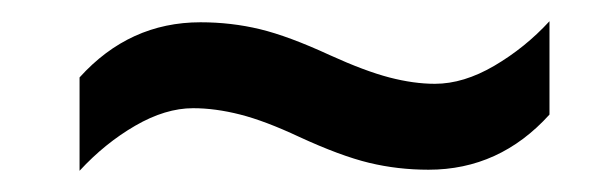

<svg xmlns="http://www.w3.org/2000/svg" viewBox="-20 -443 565 181"><path d="M262 -314Q230 -329 206.5 -335Q183 -341 162 -341Q136 -341 107.5 -324.5Q79 -308 55 -282V-370Q102 -422 169 -422Q198 -422 225 -415.5Q252 -409 291 -391Q324 -376 347 -370Q370 -364 390 -364Q417 -364 446 -381Q475 -398 498 -423V-335Q451 -283 384 -283Q355 -283 328 -289.5Q301 -296 262 -314Z"/></svg>

Font: Noto Sans SemiCondensed Medium
Style: Italic
Weight: 500
Width: 4
Italic angle: -12°
Designer: Monotype Design Team
Foundry: Monotype Imaging Inc.
Version: Version 2.013; ttfautohint (v1.8.4.7-5d5b)